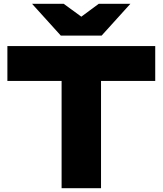

<svg xmlns="http://www.w3.org/2000/svg" viewBox="-20 -993 858 1013"><path d="M305 0H513V-566H799V-750H19V-566H305ZM668 -973H501L409 -905L316 -973H149L301 -805H516Z"/></svg>

Font: Bounded
Style: Bold
Weight: 700
Designer: Vlad Churkin
Version: Version 3.0